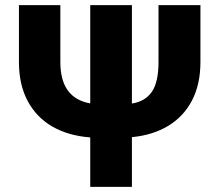

<svg xmlns="http://www.w3.org/2000/svg" viewBox="-20 -727 853 747"><path d="M759.8 -707V-485.4Q759.8 -399.4 727.3 -336.7Q694.8 -273.9 634.8 -237.5Q574.7 -201.2 493.2 -193.4V0H331.1V-192.4Q246.1 -198.7 183.8 -234.6Q121.6 -270.5 87.6 -334.2Q53.7 -397.9 53.7 -485.4V-707H214.8V-485.4Q214.8 -345.2 331.1 -324.7V-707H493.2V-324.2Q545.4 -332.5 571 -370.1Q596.7 -407.7 596.7 -485.4V-707Z"/></svg>

Font: Pretendard JP ExtraBold
Style: Regular
Weight: 800
Designer: Base glyphs from Inter by Rasmus Andersson; Hangeul glyphs from Noto Sans CJK(Source Han Sans) by Jang Soo-young and Kan
Foundry: Kil Hyung-jin
Version: Version 1.309